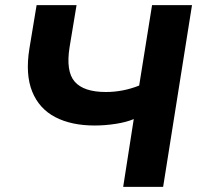

<svg xmlns="http://www.w3.org/2000/svg" viewBox="-20 -725 765 745"><path d="M458 0 499 -263Q471 -251 429.5 -244.5Q388 -238 347 -238Q257 -238 194.5 -270.5Q132 -303 105 -369.5Q78 -436 94 -536L122 -705H277L250 -542Q235 -448 270 -408Q305 -368 391 -368Q457 -368 520 -393L570 -705H725L613 0Z"/></svg>

Font: Mulish ExtraBold
Style: Italic
Weight: 800
Italic angle: -9°
Designer: Vernon Adams
Foundry: Vernon Adams
Version: Version 3.603; ttfautohint (v1.8.3)